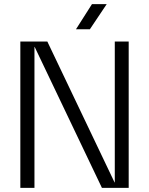

<svg xmlns="http://www.w3.org/2000/svg" viewBox="-20 -905 719 925"><path d="M78 0V-705H208L532 -26H533V-705H600V0H471L147 -679H146V0ZM423 -885H494L413 -764H346Z"/></svg>

Font: TikTok Sans 24pt Light
Style: Regular
Weight: 300
Version: Version 4.000